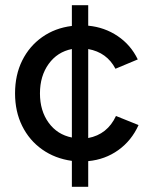

<svg xmlns="http://www.w3.org/2000/svg" viewBox="-20 -720 577 740"><path d="M257 0V-100Q192 -109 142.5 -144Q93 -179 65.5 -234.5Q38 -290 38 -360Q38 -431 65.5 -486.5Q93 -542 142.5 -577Q192 -612 257 -620V-700H320V-621Q383 -615 433.5 -581Q484 -547 511 -491L425 -455Q392 -518 320 -531V-188Q394 -202 427 -273L514 -238Q487 -178 436 -141.5Q385 -105 320 -99V0ZM134 -360Q134 -293 167.5 -247Q201 -201 257 -190V-531Q201 -520 167.5 -473.5Q134 -427 134 -360Z"/></svg>

Font: Figtree Medium
Style: Regular
Weight: 500
Designer: Erik Kennedy
Foundry: Erik Kennedy
Version: Version 2.001; ttfautohint (v1.8.4.7-5d5b);gftools[0.9.27]